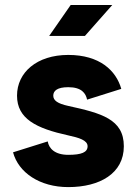

<svg xmlns="http://www.w3.org/2000/svg" viewBox="-20 -743 553 776"><path d="M323.2 -597.7 433.6 -722.7H265.6L178.7 -597.7ZM255.9 -521C128.9 -521 48.8 -450.2 48.8 -356.4C48.8 -262.7 126.5 -224.1 255.9 -195.8C298.8 -186.5 334 -176.3 334 -151.9C334 -127.4 309.6 -117.2 255.9 -117.2C202.1 -117.2 177.7 -142.6 172.9 -171.4L32.7 -127.4C54.7 -45.4 140.6 13.2 255.9 13.2C383.3 13.2 480.5 -42 480.5 -151.9C480.5 -261.7 389.2 -285.6 255.9 -314.9C212.9 -324.2 195.3 -336.9 195.3 -356.4C195.3 -376 211.4 -390.6 255.9 -390.6C310.1 -390.6 326.7 -365.7 332 -340.3L470.2 -383.8C449.2 -458 382.8 -521 255.9 -521Z"/></svg>

Font: Giphurs ExtraBold
Style: Regular
Weight: 800
Version: Version 1.000